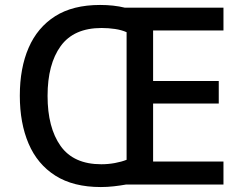

<svg xmlns="http://www.w3.org/2000/svg" viewBox="-20 -745 981 775"><path d="M384 -725Q439 -725 484 -714H882V-622H598V-418H863V-327H598V-93H882V0H488Q466 4 439.5 7Q413 10 387 10Q276 10 203.5 -36Q131 -82 95.5 -165Q60 -248 60 -359Q60 -470 95.5 -552Q131 -634 202.5 -679.5Q274 -725 384 -725ZM390 -632Q278 -632 225 -559Q172 -486 172 -358Q172 -230 224.5 -156Q277 -82 389 -82Q417 -82 444 -87Q471 -92 491 -100V-615Q471 -624 444.5 -628Q418 -632 390 -632Z"/></svg>

Font: Noto Sans Ol Chiki Medium
Style: Regular
Weight: 500
Designer: Monotype Design Team, Lewis McGuffie
Foundry: Monotype Imaging Inc.
Version: Version 2.003; ttfautohint (v1.8.4.7-5d5b)